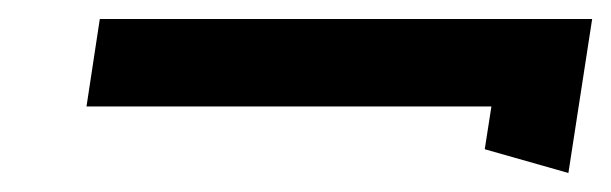

<svg xmlns="http://www.w3.org/2000/svg" viewBox="-20 -356 643 202"><path d="M71 -244H497L490 -199L578 -174L603 -336H85Z"/></svg>

Font: Charger Pro
Style: ExBdSuExtObl
Weight: 400
Designer: Jasper
Foundry: Cannot Into Space Fonts
Version: Version 1.09